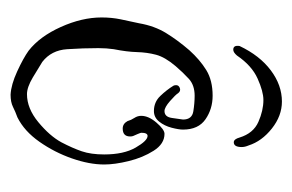

<svg xmlns="http://www.w3.org/2000/svg" viewBox="-115 -419 553 363"><g transform="rotate(90 161.5 -237.5)"><path d="M172 -494Q199 -494 223 -475Q247 -456 255 -431Q258 -424 258 -418Q258 -403 249 -403Q243 -403 240 -414Q232 -440 210.5 -449.5Q189 -459 169 -459Q153 -459 128.5 -448Q104 -437 85 -409Q79 -402 74 -402Q65 -402 67 -414Q85 -452 113 -473Q141 -494 172 -494ZM159 19Q140 18 115 6.5Q90 -5 76 -15Q49 -36 31 -76Q13 -116 13 -153Q13 -172 16.5 -189Q20 -206 24 -224Q29 -253 42.5 -275Q56 -297 75 -319Q93 -339 112.5 -351Q132 -363 161 -363Q186 -363 205.5 -349.5Q225 -336 225 -307Q225 -299 221.5 -285.5Q218 -272 210 -262Q202 -252 190 -252Q173 -252 161.5 -264Q150 -276 142 -289Q141 -291 141 -294Q141 -299 146.5 -301Q152 -303 156 -298Q159 -293 171 -282.5Q183 -272 190 -272Q201 -272 203 -286Q205 -300 206 -307Q206 -324 190.5 -326.5Q175 -329 161 -329Q141 -329 129 -318Q117 -307 105 -293Q88 -273 83.5 -256Q79 -239 78.5 -220Q78 -201 73 -176Q72 -169 71.5 -162Q71 -155 71 -147Q71 -118 73 -88Q75 -58 97 -41Q108 -34 126.5 -23Q145 -12 158 -12Q185 -12 211 -33.5Q237 -55 249 -77Q260 -98 266 -115.5Q272 -133 272 -158Q272 -195 259 -217.5Q246 -240 237 -240Q231 -240 231 -228Q231 -227 233.5 -221Q236 -215 237 -213Q238 -211 238 -207Q238 -193 223 -193Q214 -193 209 -202Q207 -209 203 -215Q199 -221 199 -228Q199 -242 212 -257Q225 -272 233 -272Q252 -272 265 -251.5Q278 -231 284.5 -204.5Q291 -178 291 -158Q291 -130 279.5 -97Q268 -64 248 -35.5Q228 -7 202 6Q191 10 182 14.5Q173 19 159 19Z"/></g></svg>

Font: Ruge Boogie
Style: Regular
Weight: 400
Designer: Robert E. Leuschke
Foundry: Robert E. Leuschke
Version: Version 1.010; ttfautohint (v1.8.3)